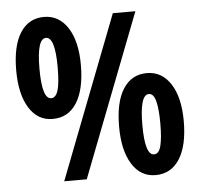

<svg xmlns="http://www.w3.org/2000/svg" viewBox="-52 -778 875 840"><g transform="rotate(-5 385.5 -358.0)"><path d="M171 -724Q237 -724 275.5 -664.5Q314 -605 314 -501Q314 -394 277 -335Q240 -276 171 -276Q105 -276 67.5 -336.5Q30 -397 30 -501Q30 -609 67 -666.5Q104 -724 171 -724ZM572 -714 296 0H197L473 -714ZM172 -632Q132 -632 132 -500Q132 -367 172 -367Q193 -367 202.5 -399Q212 -431 212 -500Q212 -632 172 -632ZM598 -440Q664 -440 702.5 -380.5Q741 -321 741 -217Q741 -109 703.5 -50.5Q666 8 598 8Q532 8 494.5 -52.5Q457 -113 457 -217Q457 -325 494 -382.5Q531 -440 598 -440ZM599 -348Q559 -348 559 -215Q559 -83 599 -83Q621 -83 629.5 -118Q638 -153 638 -215Q638 -278 629 -313Q620 -348 599 -348Z"/></g></svg>

Font: Noto Sans Lao UI ExtCond
Style: Bold
Weight: 700
Width: 2
Designer: Monotype Design Team
Foundry: Monotype Imaging Inc.
Version: Version 2.000; ttfautohint (v1.8.4.7-5d5b)